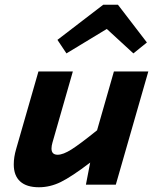

<svg xmlns="http://www.w3.org/2000/svg" viewBox="-20 -778 654 809"><path d="M468 0H342L360 -93Q281 -33 236 -11Q191 11 144 11Q92 11 65 -13.5Q38 -38 38 -85Q38 -101 40.5 -117Q43 -133 48 -150L142 -477H287L201 -177Q199 -170 198 -164Q197 -158 197 -152Q197 -139 203.5 -132.5Q210 -126 223 -126Q246 -126 281.5 -148.5Q317 -171 389 -229L460 -477H605ZM260 -553 222 -610 415 -758H477L599 -599L542 -553L430 -656Z"/></svg>

Font: Intel One Mono
Style: Bold Italic
Weight: 700
Italic angle: -16°
Monospace: yes
Designer: Fred Shallcrass
Foundry: Frere-Jones Type LLC
Version: Version 1.400;hotconv 1.1.0;makeotfexe 2.6.0;FJTRelease1.4